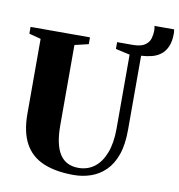

<svg xmlns="http://www.w3.org/2000/svg" viewBox="-93 -950 970 1042"><g transform="rotate(10 392.0 -428.5)"><path d="M381.5 8Q282 8 214 -21Q146 -50 111.8 -112.8Q77.5 -175.5 77.5 -276.5V-688.5L12.5 -705.5V-743H340V-705.5L264 -687.5V-245.5Q264 -190.5 272.8 -150.5Q281.5 -110.5 298.8 -84.8Q316 -59 341.5 -46.8Q367 -34.5 400.5 -34.5Q451 -34.5 488.5 -63Q526 -91.5 547 -146.5Q568 -201.5 568 -280.5V-688L489.5 -705.5V-743H572.5Q620 -743 642 -758.2Q664 -773.5 670.5 -795.8Q677 -818 677 -839Q677 -848.5 676 -854.5Q675 -860.5 673.5 -865H782Q783 -860 783.8 -854.5Q784.5 -849 784.5 -843.5Q784.5 -798 771.5 -769.2Q758.5 -740.5 736.8 -724.2Q715 -708 687.5 -701.2Q660 -694.5 630.5 -693V-284Q630.5 -203 610.8 -147Q591 -91 556 -57Q521 -23 476.2 -7.5Q431.5 8 381.5 8Z"/></g></svg>

Font: Merriweather 96pt Black
Style: Regular
Weight: 900
Version: Version 2.100